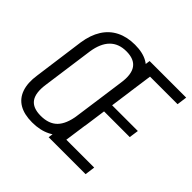

<svg xmlns="http://www.w3.org/2000/svg" viewBox="-175 -887 1073 1073"><g transform="rotate(45 362.0 -350.0)"><path d="M213 7Q150 7 110 -16.5Q70 -40 54 -86.5Q38 -133 48 -199L89 -501Q99 -568 128 -614Q157 -660 204 -683.5Q251 -707 313 -707Q376 -707 416 -683.5Q456 -660 472.5 -614Q489 -568 479 -501L437 -199Q428 -133 398.5 -86.5Q369 -40 322.5 -16.5Q276 7 213 7ZM221 -53Q285 -53 319.5 -88Q354 -123 365 -198L407 -502Q418 -575 392.5 -611Q367 -647 305 -647Q244 -647 208 -610.5Q172 -574 161 -502L119 -198Q108 -124 133 -88.5Q158 -53 221 -53ZM400 -60H637L629 0H337L435 -700H724L716 -640H482L505 -688L457 -346L444 -377H665L657 -321H436L458 -352L410 -12Z"/></g></svg>

Font: Pathway Extreme Condensed Light
Style: Italic
Weight: 300
Width: 3
Italic angle: -8°
Version: Version 1.001;gftools[0.9.26]